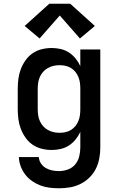

<svg xmlns="http://www.w3.org/2000/svg" viewBox="-20 -795 640 1028"><path d="M296 213Q271 213 245.5 210Q220 207 196.5 198Q173 189 152 174.5Q131 160 115.5 140Q100 120 91 96Q82 72 81 46H188Q189 65 199.5 80.5Q210 96 226 105Q242 114 260 117.5Q278 121 296 121Q320 121 343.5 112.5Q367 104 382.5 85.5Q398 67 404 43Q410 19 410 -5V-89Q400 -67 384.5 -48Q369 -29 349 -16Q329 -3 305 2.5Q281 8 257 8Q230 8 203.5 1.5Q177 -5 155 -20Q133 -35 117 -57.5Q101 -80 91.5 -105Q82 -130 78.5 -156.5Q75 -183 75 -210V-320Q75 -347 78.5 -373.5Q82 -400 91.5 -425Q101 -450 117 -472.5Q133 -495 155 -510Q177 -525 203.5 -531.5Q230 -538 257 -538Q281 -538 305 -532.5Q329 -527 349 -514Q369 -501 384.5 -482Q400 -463 410 -441V-530H517V-5Q517 24 511.5 53.5Q506 83 493 109Q480 135 458.5 156Q437 177 410.5 190Q384 203 355 208Q326 213 296 213ZM299 -84Q315 -84 331 -87.5Q347 -91 360.5 -99.5Q374 -108 384 -120.5Q394 -133 400 -148Q406 -163 408 -178.5Q410 -194 410 -210V-320Q410 -336 408 -351.5Q406 -367 400 -382Q394 -397 384 -409.5Q374 -422 360.5 -430.5Q347 -439 331 -442.5Q315 -446 299 -446Q283 -446 267 -442.5Q251 -439 236.5 -431Q222 -423 211 -410.5Q200 -398 193.5 -383.5Q187 -369 184.5 -352.5Q182 -336 182 -320V-210Q182 -194 184.5 -177.5Q187 -161 193.5 -146.5Q200 -132 211 -119.5Q222 -107 236.5 -99Q251 -91 267 -87.5Q283 -84 299 -84ZM192 -589 112 -656 244 -775H356L488 -656L408 -589L300 -712Z"/></svg>

Font: Iosevka Curly SmBdEx
Style: Regular
Weight: 600
Width: 7
Monospace: yes
Designer: Belleve Invis
Foundry: Belleve Invis
Version: Version 11.1.0; ttfautohint (v1.8.3)